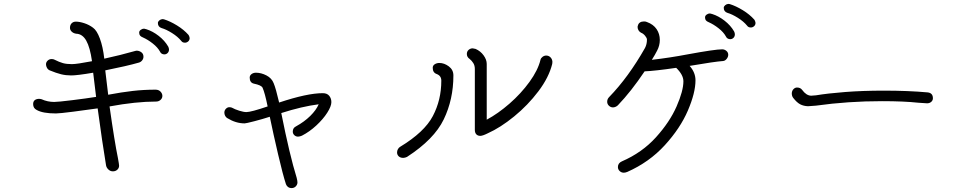

<svg xmlns="http://www.w3.org/2000/svg" viewBox="-20 -881 4943 985"><path d="M813 -389Q813 -377 803.5 -368.5Q794 -360 781 -360Q677 -360 542 -335Q568 -152 585 -70Q591 -37 591 -31Q591 -19 582 -10.5Q573 -2 559 -2Q546 -2 536 -11.5Q526 -21 524 -33Q505 -147 481 -325Q426 -317 355.5 -308Q285 -299 267 -299Q199 -299 168 -317Q150 -326 150 -347Q150 -372 179 -374Q185 -374 193 -372Q224 -358 258 -358Q277 -358 350 -367Q423 -376 473 -384L458 -508Q376 -494 345 -494Q318 -494 293.5 -500Q269 -506 235 -520Q226 -524 221 -533Q216 -542 216 -551Q216 -562 224.5 -570Q233 -578 244 -578Q253 -578 257 -576Q285 -562 303.5 -557Q322 -552 349 -552Q374 -552 452 -567Q442 -638 422.5 -672.5Q403 -707 371 -708Q357 -710 348 -718.5Q339 -727 339 -738Q339 -753 347.5 -761.5Q356 -770 369 -770Q388 -770 412.5 -762Q437 -754 457 -739Q477 -725 492.5 -683Q508 -641 515 -580Q598 -598 675 -620Q677 -621 681 -621Q694 -621 705 -613Q716 -605 716 -590Q716 -580 709.5 -571.5Q703 -563 693 -560Q630 -542 520 -520L535 -395Q604 -408 661 -414.5Q718 -421 778 -421Q794 -421 803.5 -411Q813 -401 813 -389ZM910 -671Q892 -693 862.5 -711.5Q833 -730 809 -737Q790 -743 790 -763Q790 -770 797 -776Q804 -782 813 -783Q819 -783 821 -782Q853 -772 888 -750.5Q923 -729 947 -702Q951 -697 953 -686Q953 -675 945.5 -668.5Q938 -662 929 -662Q916 -662 910 -671ZM801 -616Q789 -638 763.5 -658Q738 -678 713 -689Q703 -693 698.5 -698.5Q694 -704 694 -714Q694 -722 702 -728Q710 -734 719 -734Q722 -734 731 -731Q763 -721 794 -697Q825 -673 843 -642Q847 -634 847 -627Q847 -616 840 -609Q833 -602 823 -602Q816 -602 810 -605.5Q804 -609 801 -616Z M1680 -357Q1680 -336 1659 -303Q1638 -270 1603 -237.5Q1568 -205 1529 -185Q1525 -183 1519 -181.5Q1513 -180 1509 -180Q1498 -180 1490 -187.5Q1482 -195 1482 -206Q1482 -225 1499 -233Q1541 -256 1571.5 -286Q1602 -316 1615 -346Q1529 -335 1423 -301Q1466 -85 1502 31Q1506 47 1506 55Q1506 66 1497.5 75Q1489 84 1475 84Q1466 84 1458.5 79Q1451 74 1447 64Q1431 15 1406.5 -90Q1382 -195 1364 -282Q1327 -270 1284.5 -259Q1242 -248 1235 -248Q1190 -248 1146 -275Q1139 -279 1135 -287Q1131 -295 1131 -303Q1131 -315 1139 -323Q1147 -331 1156 -331Q1163 -331 1169 -329Q1185 -320 1207.5 -313Q1230 -306 1244 -306Q1268 -306 1353 -335Q1339 -404 1327 -431Q1321 -444 1282 -452Q1261 -457 1261 -483Q1261 -494 1270.5 -501Q1280 -508 1293 -508Q1320 -508 1347 -494Q1374 -480 1384 -454Q1395 -428 1412 -355Q1556 -403 1636 -403Q1658 -403 1669 -389.5Q1680 -376 1680 -357Z M2814 -564Q2814 -557 2813 -553Q2796 -484 2742 -412.5Q2688 -341 2617.5 -283.5Q2547 -226 2482 -197Q2456 -184 2444 -184Q2431 -184 2423.5 -192Q2416 -200 2416 -215V-527Q2416 -545 2408 -557.5Q2400 -570 2390 -578Q2375 -588 2375 -604Q2375 -617 2384 -625Q2393 -633 2405 -633Q2408 -633 2420 -630Q2445 -619 2461 -597Q2477 -575 2477 -553V-267Q2535 -298 2594 -349.5Q2653 -401 2696.5 -461Q2740 -521 2753 -575Q2755 -583 2763.5 -589.5Q2772 -596 2782 -596Q2795 -596 2804 -587Q2813 -578 2814 -564ZM2306 -494Q2306 -371 2256.5 -268.5Q2207 -166 2068 -76Q2064 -74 2058.5 -72.5Q2053 -71 2049 -71Q2034 -71 2025.5 -79Q2017 -87 2017 -99Q2017 -108 2021.5 -116Q2026 -124 2033 -128Q2157 -203 2200.5 -285.5Q2244 -368 2244 -467Q2244 -492 2221 -501Q2200 -508 2200 -533Q2200 -545 2210.5 -551.5Q2221 -558 2234 -558Q2259 -558 2282.5 -540.5Q2306 -523 2306 -494Z M3716 -600Q3716 -589 3708 -579Q3700 -569 3690 -568Q3647 -565 3518 -543Q3548 -509 3548 -469Q3548 -405 3509 -314Q3470 -223 3390.5 -136Q3311 -49 3198 1Q3188 5 3180 5Q3168 5 3159 -3.5Q3150 -12 3150 -24Q3150 -44 3170 -53Q3274 -98 3345 -176.5Q3416 -255 3451 -335Q3486 -415 3486 -464Q3486 -497 3449 -533Q3339 -517 3287 -515Q3218 -412 3150 -341Q3145 -336 3138 -333Q3131 -330 3125 -330Q3113 -330 3104 -338.5Q3095 -347 3095 -359Q3095 -373 3105 -383Q3204 -485 3289 -635Q3299 -654 3299 -678Q3299 -686 3289.5 -697.5Q3280 -709 3269 -713Q3261 -717 3256 -725Q3251 -733 3251 -742Q3251 -748 3253 -751Q3255 -760 3263 -765.5Q3271 -771 3284 -771Q3293 -771 3299 -768Q3332 -756 3348.5 -731.5Q3365 -707 3365 -676Q3365 -647 3351 -621Q3341 -601 3324 -574Q3418 -585 3507 -602Q3648 -628 3685 -628Q3697 -628 3706.5 -620Q3716 -612 3716 -600ZM3813 -749Q3795 -771 3765.5 -789.5Q3736 -808 3712 -815Q3693 -821 3693 -841Q3693 -848 3700 -854Q3707 -860 3716 -861Q3722 -861 3724 -860Q3756 -850 3791 -828.5Q3826 -807 3850 -780Q3854 -775 3856 -764Q3856 -753 3848.5 -746.5Q3841 -740 3832 -740Q3819 -740 3813 -749ZM3704 -694Q3692 -716 3666.5 -736Q3641 -756 3616 -767Q3606 -771 3601.5 -776.5Q3597 -782 3597 -792Q3597 -800 3605 -806Q3613 -812 3622 -812Q3625 -812 3634 -809Q3666 -799 3697 -775Q3728 -751 3746 -720Q3750 -712 3750 -705Q3750 -694 3743 -687Q3736 -680 3726 -680Q3719 -680 3713 -683.5Q3707 -687 3704 -694Z M4050 -378Q4042 -387 4042 -403Q4043 -416 4051 -424Q4059 -432 4069 -432Q4086 -432 4095 -420Q4116 -391 4141 -390L4166 -392Q4226 -402 4316 -409Q4406 -416 4514 -416Q4640 -416 4739 -407Q4766 -404 4766 -377Q4766 -366 4757.5 -358.5Q4749 -351 4736 -351Q4733 -351 4691 -354Q4617 -362 4505 -362Q4331 -362 4166 -339Q4130 -336 4125 -336Q4102 -337 4085 -346Q4068 -355 4050 -378Z"/></svg>

Font: Tsukimi Rounded
Style: Regular
Weight: 400
Designer: Takashi Funayama
Foundry: Takashi Funayama
Version: Version 1.032; ttfautohint (v1.8.3)